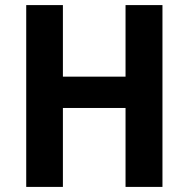

<svg xmlns="http://www.w3.org/2000/svg" viewBox="-20 -734 740 754"><path d="M618 0V-714H473V-433H227V-714H83V0H227V-310H473V0Z"/></svg>

Font: Noto Sans Malayalam SemiCondensed
Style: Bold
Weight: 700
Width: 4
Designer: Jelle Bosma - Monotype Design Team
Foundry: Monotype Imaging Inc.
Version: Version 2.104